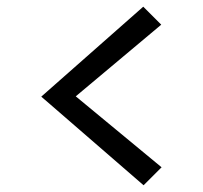

<svg xmlns="http://www.w3.org/2000/svg" viewBox="-20 -533 600 568"><path d="M458 -38.1 204.1 -248 457 -460 403.8 -513.2 102.1 -247.1 404.8 15.1Z"/></svg>

Font: Sura
Style: Regular
Weight: 400
Designer: Carolina Giovagnoli
Foundry: Huerta Tipografica
Version: Version 1.003;PS 001.002;hotconv 1.0.70;makeotf.lib2.5.58329